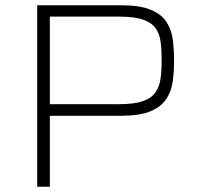

<svg xmlns="http://www.w3.org/2000/svg" viewBox="-20 -708 751 728"><path d="M121 0V-688H440Q511 -688 551.5 -671Q592 -654 611 -625Q630 -596 635 -558.5Q640 -521 640 -479Q640 -438 635 -400Q630 -362 610.5 -332.5Q591 -303 550.5 -286Q510 -269 439 -269H169V0ZM169 -313H431Q488 -313 520.5 -324Q553 -335 568.5 -356.5Q584 -378 588.5 -408.5Q593 -439 593 -479Q593 -518 589 -549Q585 -580 570 -601Q555 -622 522.5 -633.5Q490 -645 432 -645H169Z"/></svg>

Font: Saira SemiExpanded ExtraLight
Style: Regular
Weight: 250
Width: 6
Designer: Hector Gatti with collaboration of the Omnibus-Type team
Foundry: Omnibus-Type
Version: Version 1.101